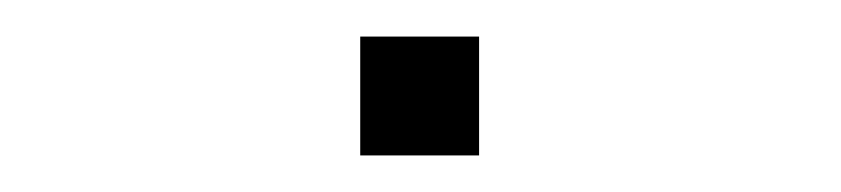

<svg xmlns="http://www.w3.org/2000/svg" viewBox="-20 -297 460 105"><path d="M177 -277V-212H242V-277Z"/></svg>

Font: Noto Sans Syriac Eastern Thin
Style: Regular
Weight: 100
Designer: Patrick Giasson and the Monotype Design Team
Foundry: Monotype Imaging Inc.
Version: Version 3.001